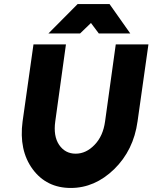

<svg xmlns="http://www.w3.org/2000/svg" viewBox="-20 -920 756 952"><path d="M220 -754H377L431 -806L470 -754H626L523 -900H365ZM146 -700 92 -318Q73 -175 142 -81Q211 12 331 12Q450 12 546 -81Q594 -128 623 -187Q652 -246 662 -318L716 -700H554L501 -318Q491 -245 449 -202Q407 -158 355 -158Q303 -158 273 -202Q244 -245 254 -318L307 -700Z"/></svg>

Font: Unageo
Style: Black-Italic
Weight: 900
Designer: Richard Sepsi
Foundry: Richard Sepsi
Version: Version 2.000